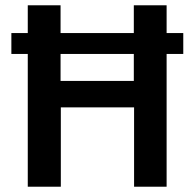

<svg xmlns="http://www.w3.org/2000/svg" viewBox="-20 -706 735 726"><path d="M85 0V-686H209V-400H486V-686H610V0H487V-300H210V0ZM23 -502V-581H673V-502Z"/></svg>

Font: Chivo Medium
Style: Regular
Weight: 500
Designer: Hector Gatti
Foundry: Omnibus-Type
Version: Version 2.002